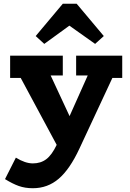

<svg xmlns="http://www.w3.org/2000/svg" viewBox="-20 -769 693 1027"><path d="M351.1 -631.8 216.8 -534.2 170.9 -576.2 315.9 -749H390.1L535.2 -576.2L488.8 -534.2ZM633.8 -471.2V-352.1H581.1L404.8 25.9Q353.5 136.2 294.2 187Q234.9 237.8 155.8 237.8Q113.8 237.8 80.3 225.8Q46.9 213.9 6.8 189L64.9 74.2Q114.7 105 155.8 105Q197.8 105 227.5 82.5Q257.3 60.1 283.2 5.9L90.8 -352.1H34.2V-471.2H315.9V-365.2H251L352.1 -147.9L449.2 -365.2H387.2V-471.2Z"/></svg>

Font: BioRhyme ExtraBold
Style: Regular
Weight: 800
Designer: Aoife Mooney
Foundry: Aoife Mooney Type
Version: Version 1.500;PS 001.500;hotconv 1.0.88;makeotf.lib2.5.64775